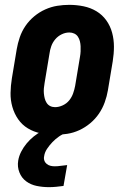

<svg xmlns="http://www.w3.org/2000/svg" viewBox="-20 -548 540 792"><path d="M207 8Q177 8 148 2Q119 -4 95 -18.5Q71 -33 55 -56Q39 -79 31 -107Q23 -135 23.5 -164.5Q24 -194 29 -225L49 -345Q53 -369 61.5 -394Q70 -419 85 -441Q100 -463 121 -480.5Q142 -498 166.5 -509Q191 -520 216 -524Q241 -528 266 -528Q296 -528 325 -522Q354 -516 378 -501.5Q402 -487 418.5 -464Q435 -441 442.5 -413Q450 -385 450 -355.5Q450 -326 445 -295L425 -175Q421 -151 412 -126Q403 -101 388 -79Q373 -57 352 -39.5Q331 -22 307 -11Q283 0 257.5 4Q232 8 207 8ZM207 -106Q223 -106 239 -113.5Q255 -121 265.5 -134Q276 -147 281.5 -162.5Q287 -178 290 -194L310 -314Q312 -325 312.5 -336Q313 -347 312.5 -357.5Q312 -368 309.5 -378Q307 -388 301.5 -396.5Q296 -405 286.5 -409.5Q277 -414 266 -414Q250 -414 234.5 -406.5Q219 -399 208 -386Q197 -373 191.5 -357.5Q186 -342 184 -326L164 -206Q162 -195 161 -184Q160 -173 161 -162.5Q162 -152 164.5 -142Q167 -132 172.5 -123.5Q178 -115 187 -110.5Q196 -106 207 -106ZM182 224Q156 224 131.5 219Q107 214 88 200Q69 186 60 163Q51 140 55 115Q58 96 67.5 77.5Q77 59 90 43.5Q103 28 119 15Q135 2 154 -8H255L254 0Q238 5 223.5 15Q209 25 196.5 38Q184 51 174 66Q164 81 162 97Q160 106 163 114.5Q166 123 173 128.5Q180 134 188.5 136Q197 138 206 138Q218 138 231 136Q244 134 257 133L242 219Q227 221 212 222.5Q197 224 182 224Z"/></svg>

Font: Iosevka Term Curly Hv Obl
Style: Regular
Weight: 900
Italic angle: -9°
Designer: Belleve Invis
Foundry: Belleve Invis
Version: Version 32.3.0